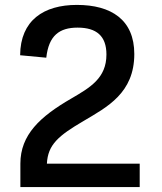

<svg xmlns="http://www.w3.org/2000/svg" viewBox="-20 -762 660 782"><path d="M293 -742C158.5 -742 63 -679.5 62 -537L168.5 -527C178.5 -617 221.5 -649.5 296 -649.5C373 -649.5 413.5 -615.5 413.5 -540C413.5 -443.5 347 -405.5 270 -360.5C143 -287 63 -213 63 -95.5V0H549V-95.5H171C175 -172.5 217 -209 322.5 -270.5C416 -326 527 -383 527 -542C527 -681.5 433 -742 293 -742Z"/></svg>

Font: Monaspace Neon Medium
Style: Regular
Weight: 500
Designer: Riley Cran & the Lettermatic Team
Foundry: Lettermatic
Version: Version 1.200 (Monaspace Neon)